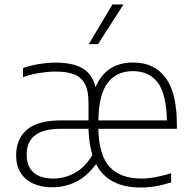

<svg xmlns="http://www.w3.org/2000/svg" viewBox="-20 -828 854 857"><path d="M769.5 -253H419Q421.5 -134.5 469.5 -82.8Q517.5 -31 612 -31Q668.5 -31 744 -55V-14Q673.5 9 608.5 9Q536.5 9 486.5 -16.5Q436.5 -42 409 -95.5Q366.5 -39 317.5 -15.5Q268.5 8 213 8Q164 8 127.8 -8.8Q91.5 -25.5 71.8 -57.5Q52 -89.5 52 -134.5Q52 -207 100 -248.8Q148 -290.5 251 -290.5H375V-371.5Q375 -424.5 358.2 -454.5Q341.5 -484.5 309.8 -496.5Q278 -508.5 228 -508.5Q195 -508.5 157 -502.5Q119 -496.5 82.5 -483.5V-524Q113.5 -535.5 153.2 -542Q193 -548.5 230 -548.5Q304.5 -548.5 348.2 -523.2Q392 -498 406.5 -439Q453 -549 574.5 -549Q668.5 -549 719 -481.2Q769.5 -413.5 769.5 -271ZM419 -290.5H725Q722.5 -408.5 684 -459.5Q645.5 -510.5 573.5 -510.5Q501 -510.5 461 -458.8Q421 -407 419 -290.5ZM392.5 -136.5Q377 -186 375 -253H250Q99 -253 99 -138Q99 -86 129.2 -58.5Q159.5 -31 217.5 -31Q267.5 -31 313.2 -55.8Q359 -80.5 392.5 -136.5ZM376.5 -631 481.5 -808H531L417.5 -631Z"/></svg>

Font: Encode Sans ExtraLight
Style: Regular
Weight: 275
Designer: Multiple Designers
Foundry: Impallari Type
Version: Version 2.000